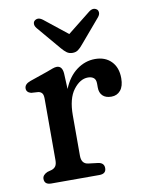

<svg xmlns="http://www.w3.org/2000/svg" viewBox="-80 -746 611 803"><g transform="rotate(-10 226.0 -344.5)"><path d="M205 -444 208 -377.5Q228.5 -428 264.5 -454.5Q300.5 -481 342.5 -481Q385.5 -481 411.2 -454.8Q437 -428.5 437 -383Q437 -349 422.2 -331.5Q407.5 -314 383.5 -314Q359 -314 346.2 -326.8Q333.5 -339.5 333.5 -361.5V-378Q333.5 -395.5 324.2 -402.8Q315 -410 300 -410Q266.5 -410 238.5 -373.2Q210.5 -336.5 210.5 -265V-93.5Q210.5 -59 239 -55.5L280 -50.5Q305.5 -47 305.5 -24.5Q305.5 0 276.5 0H72.5Q43.5 0 43.5 -24.5Q43.5 -41 65 -50.5L83.5 -55.5Q94.5 -59 100.5 -67.5Q106.5 -76 106.5 -93.5V-354Q106.5 -370.5 101.2 -377.2Q96 -384 86 -386L55 -388Q35.5 -393.5 35.5 -410Q35.5 -428.5 61 -437.5L136.5 -463.5Q149.5 -468.5 160.5 -472.5Q171.5 -476.5 179 -476.5Q202.5 -476.5 205 -444ZM299.5 -550Q289 -537 279.2 -529.8Q269.5 -522.5 255.5 -522.5Q241 -522.5 231 -529.8Q221 -537 210 -550L124.5 -651Q116.5 -661 116.8 -669.8Q117 -678.5 122.5 -683Q137.5 -695.5 157.5 -680L255 -602.5L352.5 -680Q372 -695.5 387.5 -683Q392.5 -678.5 393 -669.8Q393.5 -661 385.5 -651Z"/></g></svg>

Font: Fraunces 9pt SuperSoft
Style: Regular
Weight: 400
Version: Version 1.000;[b76b70a41]